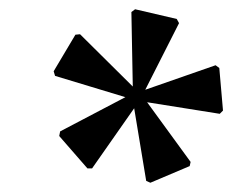

<svg xmlns="http://www.w3.org/2000/svg" viewBox="-20 -801 502 415"><path d="M305 -406 296 -410 270 -567 179 -437H169L108 -507L110 -517L251 -591L99 -637L96 -647L143 -726L153 -727L267 -614L264 -775L272 -781L362 -760L367 -751L294 -607L446 -660L454 -654L462 -562L455 -555L298 -580L392 -451L390 -442Z"/></svg>

Font: Platypi Light
Style: Italic
Weight: 300
Italic angle: -13°
Designer: David Sargent
Foundry: Bolt Cutter Type
Version: Version 1.200